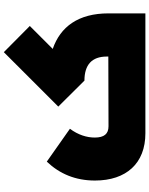

<svg xmlns="http://www.w3.org/2000/svg" viewBox="92 -873 781 1005"><g transform="rotate(-90 482.5 -370.5)"><path d="M729 -485 849 -605 712 -741 427 -456 563 -319C646 -319 689 -280 689 -202V-194L324 -193C284 -193 265 -216 265 -265C265 -307 279 -352 311 -395L139 -516C75 -449 40 -366 40 -264C40 -100 130 0 287 0H915V-193C915 -351 845 -445 729 -485Z"/></g></svg>

Font: Montserrat-Arabic Black
Style: Regular
Weight: 900
Designer: Mohamed Gaber
Foundry: Kief Type Foundry
Version: Version 5.008;PS 005.008;hotconv 1.0.88;makeotf.lib2.5.64775